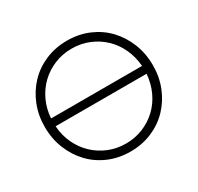

<svg xmlns="http://www.w3.org/2000/svg" viewBox="-154 -891 1113 1082"><g transform="rotate(-30 403.0 -349.5)"><path d="M403 11Q327 11 262.5 -16.5Q198 -44 151.5 -93Q105 -142 78.5 -208Q52 -274 52 -351Q52 -427 78.5 -492.5Q105 -558 151.5 -606.5Q198 -655 262.5 -682.5Q327 -710 403 -710Q479 -710 543.5 -682.5Q608 -655 654.5 -606Q701 -557 727.5 -491Q754 -425 754 -348Q754 -272 727.5 -206.5Q701 -141 654.5 -92.5Q608 -44 543.5 -16.5Q479 11 403 11ZM403 -658Q343 -658 291 -636.5Q239 -615 199.5 -577.5Q160 -540 135.5 -488Q111 -436 107 -375H699Q694 -436 670 -488Q646 -540 606.5 -577.5Q567 -615 515 -636.5Q463 -658 403 -658ZM403 -41Q463 -41 515 -62.5Q567 -84 606.5 -121.5Q646 -159 670 -211Q694 -263 699 -324H107Q111 -263 135.5 -211Q160 -159 199.5 -121.5Q239 -84 291 -62.5Q343 -41 403 -41Z"/></g></svg>

Font: Tilda Sans Light
Style: Regular
Weight: 300
Designer: ParaType Ltd
Foundry: ParaType Ltd
Version: Version 1.009